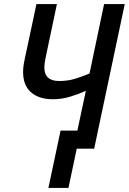

<svg xmlns="http://www.w3.org/2000/svg" viewBox="-20 -734 636 948"><path d="M219 194 279 -89H362L404 -286Q370 -270 327.5 -257Q285 -244 241 -244Q173 -244 133.5 -278Q94 -312 94 -379Q94 -406 102 -442L160 -714H261L205 -448Q199 -420 199 -401Q199 -334 272 -334Q313 -334 348.5 -344.5Q384 -355 422 -371L494 -714H596L445 0H359L318 194Z"/></svg>

Font: Noto Sans SemiCondensed Medium
Style: Italic
Weight: 500
Width: 4
Italic angle: -12°
Designer: Monotype Design Team
Foundry: Monotype Imaging Inc.
Version: Version 2.013; ttfautohint (v1.8.4.7-5d5b)